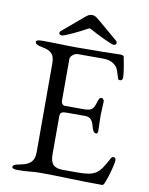

<svg xmlns="http://www.w3.org/2000/svg" viewBox="-91 -889 746 960"><g transform="rotate(10 282.0 -409.0)"><path d="M167 -696C180 -696 262 -736 288 -751C297 -756 299 -756 308 -751C334 -736 416 -695 429 -695C438 -695 443 -700 443 -706C443 -710 442 -714 437 -718L339 -801C320 -817 313 -823 298 -823C283 -823 276 -817 257 -801L159 -718C154 -714 152 -710 152 -706C152 -700 158 -696 167 -696ZM66 5C120 5 136 -1 181 -1C281 -1 366 5 494 5C502 5 504 -3 508 -12C520 -39 539 -110 539 -128C539 -136 535 -141 528 -142C521 -143 516 -137 512 -129C491 -89 476 -66 455 -52C434 -39 407 -35 364 -35H290C245 -35 224 -51 224 -102V-294C224 -317 235 -320 258 -320H351C377 -320 389 -306 397 -275C402 -254 410 -243 420 -243C428 -243 429 -251 429 -260C429 -268 427 -317 427 -337C427 -353 430 -398 430 -407C430 -417 422 -423 417 -423C409 -423 403 -416 399 -401C389 -364 380 -352 341 -352H242C232 -352 224 -362 224 -374V-586C224 -605 249 -618 260 -618H391C416 -618 439 -612 458 -591C467 -581 473 -558 480 -536C482 -529 484 -526 491 -526C497 -526 505 -529 505 -541C505 -568 497 -606 490 -644C489 -651 479 -653 472 -653L387 -651C345 -651 294 -650 250 -650C180 -650 148 -653 73 -653C56 -653 44 -650 44 -642C44 -633 54 -626 77 -622C127 -613 144 -597 144 -549V-99C144 -51 120 -33 70 -24C47 -20 37 -15 37 -6C37 2 49 5 66 5Z"/></g></svg>

Font: Garamond-Math
Style: Regular
Weight: 400
Version: Version 2019-08-16